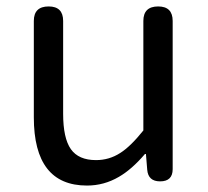

<svg xmlns="http://www.w3.org/2000/svg" viewBox="-20 -563 647 596"><path d="M250 13Q85 13 85 -199V-498Q85 -543 131 -543Q176 -543 176 -498V-210Q176 -134 200 -100Q224 -66 278 -66Q319 -66 353 -88Q385 -108 425 -158V-498Q425 -543 471 -543Q516 -543 516 -498V-271V-38Q516 0 477 0Q440 0 437 -36L433 -85H430Q389 -37 349 -14Q303 13 250 13Z"/></svg>

Font: GenSenRounded JP R
Style: Regular
Weight: 400
Version: Version 1.501;PS 1;hotconv 16.6.51;makeotf.lib2.5.65220